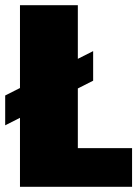

<svg xmlns="http://www.w3.org/2000/svg" viewBox="-27 -720 534 740"><path d="M223 -149H482V0H50V-700H273V-33ZM332 -523V-409L-7 -237V-352Z"/></svg>

Font: Pathway Extreme Condensed Black
Style: Regular
Weight: 900
Width: 3
Version: Version 1.001;gftools[0.9.26]